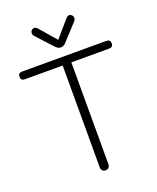

<svg xmlns="http://www.w3.org/2000/svg" viewBox="-166 -1019 921 1123"><g transform="rotate(-20 294.0 -458.0)"><path d="M294 5Q281 5 274 -3Q267 -11 267 -24V-657H31Q7 -657 7 -681Q7 -705 31 -705H556Q581 -705 581 -681Q581 -657 556 -657H321V-24Q321 -11 314 -3Q307 5 294 5ZM294 -760Q278 -760 263 -775L170 -876Q158 -890 162.5 -903Q167 -916 179.5 -920Q192 -924 204 -911L294 -807L384 -911Q396 -924 408.5 -920Q421 -916 425.5 -903Q430 -890 418 -876L325 -775Q311 -760 294 -760Z"/></g></svg>

Font: Nunito VF Beta Light
Style: Regular
Weight: 300
Designer: Vernon Adams
Foundry: newtypography
Version: Version 3.001